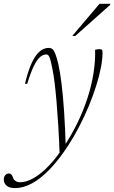

<svg xmlns="http://www.w3.org/2000/svg" viewBox="-100 -710 586 984"><path d="M39.5 -280.5H28Q40.5 -333.5 54.8 -369Q69 -404.5 84.5 -425.5Q100 -446.5 116.5 -455.5Q133 -464.5 149.5 -464.5Q160.5 -464.5 168.2 -458.8Q176 -453 183.2 -435Q190.5 -417 199 -381Q207.5 -344.5 215.2 -282.8Q223 -221 228.5 -138Q234 -55 237 45L206 89Q203 6 198.8 -63.5Q194.5 -133 189.8 -188.2Q185 -243.5 180 -284.8Q175 -326 169.5 -352Q163 -387 158 -404Q153 -421 148.2 -426Q143.5 -431 137 -431Q121.5 -431 106 -418.5Q90.5 -406 74.2 -373.2Q58 -340.5 39.5 -280.5ZM212.5 62.5 226 43Q266.5 -17.5 297.2 -81Q328 -144.5 348.8 -208.8Q369.5 -273 379.2 -335Q389 -397 387.5 -455Q393.5 -456.5 399.5 -457.2Q405.5 -458 410 -458Q419.5 -458 422.5 -455Q425.5 -452 425.5 -440.5Q425.5 -407 417 -363Q408.5 -319 392.5 -268.8Q376.5 -218.5 355 -166.5Q333.5 -114.5 307.2 -63.8Q281 -13 252 32Q203.5 107 156.2 156.2Q109 205.5 64 229.8Q19 254 -22.5 254Q-52 254 -66.2 241.5Q-80.5 229 -80.5 210.5Q-80.5 195.5 -72.8 187.2Q-65 179 -54 179Q-47.5 179 -42.2 184Q-37 189 -33.5 200Q-30 211 -20.5 217.5Q-11 224 3 224Q31.5 224 65 206.8Q98.5 189.5 136 153.8Q173.5 118 212.5 62.5ZM270.5 -526 410 -690.5H465.5L464.5 -685L286 -526Z"/></svg>

Font: Newsreader 36pt ExtraLight
Style: Italic
Weight: 250
Italic angle: -17°
Designer: Hugues Gentile
Foundry: Production Type
Version: Version 1.003